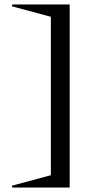

<svg xmlns="http://www.w3.org/2000/svg" viewBox="-20 -720 428 857"><path d="M291 -700.2V117.2H35.2L33.2 108.9L207 62V-645L33.2 -691.9L35.2 -700.2Z"/></svg>

Font: Halibut Exp
Style: Regular
Weight: 400
Width: 7
Designer: Matteo Maggi
Foundry: Collletttivo
Version: Version 3.080 | FøM Fix